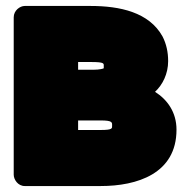

<svg xmlns="http://www.w3.org/2000/svg" viewBox="-20 -586 612 644"><path d="M544 -381C544 -411 538 -439 525 -464C480 -545 382 -566 284 -566H63C47 -566 26 -551 26 -528V0C26 16 40 38 63 38H318C439 38 572 -3 572 -151C572 -210 541 -252 500 -278C525 -301 544 -338 544 -381ZM356 -165C356 -156 359 -150 318 -150H242V-182H318C358 -182 356 -175 356 -165ZM328 -362V-357C327 -356 315 -352 292 -352H242V-378H284C333 -378 328 -373 328 -362Z"/></svg>

Font: Asimov Print
Style: E
Weight: 500
Designer: Google
Version: Version 2.000980; 2014